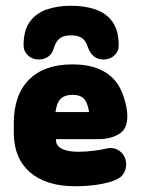

<svg xmlns="http://www.w3.org/2000/svg" viewBox="-20 -637 489 668"><path d="M175 -153H325Q363 -153 393 -170Q423 -187 423 -232Q423 -261 411.5 -296.5Q400 -332 384 -352Q336 -413 232 -413Q134 -413 81 -360Q28 -307 28 -208V-175Q28 -87 84 -38Q140 11 242 11Q295 11 338.5 2Q382 -7 399 -21Q408 -28 413.5 -40Q419 -52 419 -64Q419 -89 403 -105.5Q387 -122 364 -122Q358 -122 350 -120Q334 -116 306 -112.5Q278 -109 252 -109Q215 -109 195 -119.5Q175 -130 175 -149ZM290 -247H173Q177 -279 191 -293Q205 -307 233 -307Q259 -307 272 -293.5Q285 -280 290 -247ZM167 -469Q175 -494 188.5 -504Q202 -514 227 -514Q251 -514 264.5 -505Q278 -496 285 -475Q300 -430 340 -430Q363 -430 378 -444Q393 -458 393 -479Q393 -531 371.5 -561Q350 -591 312.5 -604Q275 -617 227 -617Q180 -617 142.5 -604Q105 -591 83.5 -561Q62 -531 62 -479Q62 -459 77 -444.5Q92 -430 114 -430Q134 -430 148.5 -440.5Q163 -451 167 -469Z"/></svg>

Font: Beiruti Black
Style: Regular
Weight: 900
Designer: Arlette Boutros
Foundry: Boutros
Version: Version 1.41